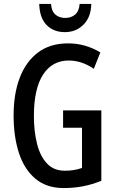

<svg xmlns="http://www.w3.org/2000/svg" viewBox="-20 -944 590 974"><path d="M300 -384H494V-27Q448 -8 401 1Q354 10 303 10Q216 10 159.5 -37.5Q103 -85 76 -168Q49 -251 49 -359Q49 -467 80 -549Q111 -631 172.5 -677.5Q234 -724 326 -724Q371 -724 412 -712Q453 -700 489 -678L456 -595Q394 -637 329 -637Q245 -637 198.5 -565.5Q152 -494 152 -356Q152 -277 168 -214Q184 -151 218.5 -114.5Q253 -78 308 -78Q335 -78 355.5 -81.5Q376 -85 396 -92V-296H300ZM443 -924Q442 -858 404 -819.5Q366 -781 309 -781Q252 -781 216.5 -817Q181 -853 179 -924H239Q241 -888 260.5 -870.5Q280 -853 311 -853Q341 -853 361 -870Q381 -887 384 -924Z"/></svg>

Font: Noto Sans Gurmukhi ExtraCondensed Medium
Style: Regular
Weight: 500
Width: 2
Designer: Jelle Bosma - Monotype Design Team
Foundry: Monotype Imaging Inc.
Version: Version 2.004; ttfautohint (v1.8.4.7-5d5b)